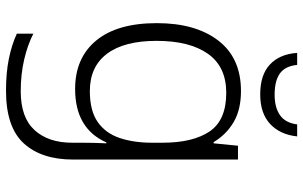

<svg xmlns="http://www.w3.org/2000/svg" viewBox="-205 -564 1009 639"><g transform="rotate(90 299.5 -244.5)"><path d="M283 -542Q345 -542 386.5 -517.5Q428 -493 453 -451H457L465 -532H511V17Q511 122 457 181Q403 240 282 240Q222 240 175.5 230.5Q129 221 92 204V149Q129 168 178 179.5Q227 191 284 191Q371 191 413 145Q455 99 455 20V-11Q455 -32 455.5 -53.5Q456 -75 457 -94H454Q408 10 276 10Q173 10 115 -60Q57 -130 57 -262Q57 -391 115 -466.5Q173 -542 283 -542ZM289 -493Q202 -493 159 -432Q116 -371 116 -261Q116 -153 159 -96Q202 -39 283 -39Q349 -39 386.5 -65.5Q424 -92 439.5 -139Q455 -186 455 -246V-281Q455 -382 417.5 -437.5Q380 -493 289 -493ZM434 -729Q428 -672 392.5 -639Q357 -606 294 -606Q229 -606 194.5 -638.5Q160 -671 156 -729H196Q200 -689 224.5 -671.5Q249 -654 295 -654Q338 -654 363.5 -672Q389 -690 394 -729Z"/></g></svg>

Font: Noto Sans Cherokee Light
Style: Regular
Weight: 300
Designer: Monotype Design Team
Foundry: Monotype Imaging Inc.
Version: Version 2.001; ttfautohint (v1.8.4.7-5d5b)